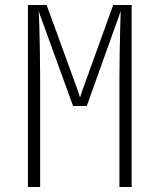

<svg xmlns="http://www.w3.org/2000/svg" viewBox="-20 -750 640 770"><path d="M92 0V-730H167L269 -450Q277 -428 286.5 -402Q296 -376 301 -359Q306 -376 315.5 -402Q325 -428 333 -450L434 -730H508V0H459V-440Q459 -491 460 -541.5Q461 -592 462 -635Q463 -678 464 -705L328 -325H273L135 -705Q137 -678 138 -635Q139 -592 140 -541.5Q141 -491 141 -440V0Z"/></svg>

Font: NKDuy Mono Thin
Style: Regular
Weight: 100
Monospace: yes
Designer: NKDuy
Foundry: NKDuy
Version: Version 2.251; ttfautohint (v1.8.4.7-5d5b)